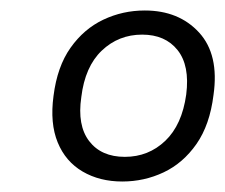

<svg xmlns="http://www.w3.org/2000/svg" viewBox="-20 -733 429 366"><path d="M213 -387Q170 -387 137.5 -406Q105 -425 90 -461.5Q75 -498 82 -550Q89 -606 114.5 -642Q140 -678 177 -695.5Q214 -713 256 -713Q321 -713 359.5 -671Q398 -629 387 -552Q380 -495 354.5 -458.5Q329 -422 292 -404.5Q255 -387 213 -387ZM218 -434Q263 -434 295 -464.5Q327 -495 335 -553Q342 -608 318.5 -637.5Q295 -667 251 -667Q206 -667 174 -636.5Q142 -606 135 -548Q127 -494 150 -464Q173 -434 218 -434Z"/></svg>

Font: Nunito Sans 7pt Light
Style: Italic
Weight: 300
Italic angle: -9°
Designer: Vernon Adams
Foundry: Vernon Adams
Version: Version 3.101;gftools[0.9.27]